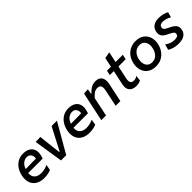

<svg xmlns="http://www.w3.org/2000/svg" viewBox="252 -1874 3080 3080"><g transform="rotate(-45 1792.0 -334.0)"><path d="M278 11.5Q192 11.5 134.5 -23.5Q77 -58.5 54 -122.2Q31 -186 49 -272Q64 -343.5 100.2 -397Q136.5 -450.5 190 -479.8Q243.5 -509 310.5 -509Q384 -509 430.5 -480Q477 -451 493.5 -400.5Q510 -350 494 -285.5Q487 -256.5 477.5 -229H149.5Q142 -157 183 -118Q224 -79 299 -79Q333.5 -79 374 -88Q414.5 -97 447 -115L432 -19.5Q413 -8.5 370.8 1.5Q328.5 11.5 278 11.5ZM312 -426.5Q267 -426.5 227 -396.2Q187 -366 165.5 -303L401.5 -306Q409.5 -356.5 385.8 -391.5Q362 -426.5 312 -426.5Z M664 0Q657 -47 649.5 -94.5Q642 -142 635 -187.5L621 -276.5Q612.5 -331 603.5 -387.8Q594.5 -444.5 586.5 -497L696 -501Q702.5 -442 709 -384.8Q715.5 -327.5 722 -265L739 -116H749L827 -266Q858 -326 888.2 -383.5Q918.5 -441 948 -497H1069Q1037 -442 1004.8 -386.2Q972.5 -330.5 941 -275L889.5 -185.5Q862.5 -139.5 836 -93Q809.5 -46.5 782.5 0Z M1305 11.5Q1219 11.5 1161.5 -23.5Q1104 -58.5 1081 -122.2Q1058 -186 1076 -272Q1091 -343.5 1127.2 -397Q1163.5 -450.5 1217 -479.8Q1270.5 -509 1337.5 -509Q1411 -509 1457.5 -480Q1504 -451 1520.5 -400.5Q1537 -350 1521 -285.5Q1514 -256.5 1504.5 -229H1176.5Q1169 -157 1210 -118Q1251 -79 1326 -79Q1360.5 -79 1401 -88Q1441.5 -97 1474 -115L1459 -19.5Q1440 -8.5 1397.8 1.5Q1355.5 11.5 1305 11.5ZM1339 -426.5Q1294 -426.5 1254 -396.2Q1214 -366 1192.5 -303L1428.5 -306Q1436.5 -356.5 1412.8 -391.5Q1389 -426.5 1339 -426.5Z M1578 0Q1589.5 -54.5 1600.5 -105.8Q1611.5 -157 1624 -218L1634.5 -268Q1645.5 -318 1657.8 -376.2Q1670 -434.5 1683.5 -497L1775.5 -503L1761.5 -416H1771.5Q1798.5 -450.5 1846 -480Q1893.5 -509.5 1951 -509.5Q2032.5 -509.5 2064.8 -457.5Q2097 -405.5 2078 -316.5Q2073.5 -295.5 2068.2 -271Q2063 -246.5 2057 -218Q2044 -156.5 2033 -105.5Q2022 -54.5 2010.5 0H1904Q1915.5 -55 1926 -105Q1936.5 -155 1948.5 -212.5L1964.5 -290Q1976.5 -346.5 1961.8 -378.5Q1947 -410.5 1896 -410.5Q1853.5 -410.5 1819.2 -385.5Q1785 -360.5 1753.5 -324L1730 -213Q1717.5 -155 1707 -104.8Q1696.5 -54.5 1685 0Z M2366.5 12Q2286 12 2245.5 -33.5Q2205 -79 2224 -169Q2238 -234 2250.5 -293Q2263 -352 2276 -414.5H2186L2203.5 -497H2293.5Q2302.5 -540.5 2310.8 -578.8Q2319 -617 2328 -658.5L2438 -679.5Q2427.5 -630 2418.5 -588.5Q2409.5 -547 2399 -497H2564L2546.5 -414.5H2381.5L2334 -189Q2321.5 -132 2339 -105Q2356.5 -78 2398 -78Q2416.5 -78 2437 -84.2Q2457.5 -90.5 2477.5 -105L2467 -12.5Q2452 -2.5 2422.8 4.8Q2393.5 12 2366.5 12Z M2812.5 12Q2744.5 12 2696.5 -12Q2648.5 -36 2620.2 -76.8Q2592 -117.5 2583.8 -169Q2575.5 -220.5 2587 -275.5Q2610 -386.5 2684.5 -448Q2759 -509.5 2860.5 -509.5Q2948.5 -509.5 3004.2 -469Q3060 -428.5 3080.8 -363Q3101.5 -297.5 3085.5 -223Q3063 -116.5 2991.2 -52.2Q2919.5 12 2812.5 12ZM2816 -78Q2881.5 -78 2922.8 -123.5Q2964 -169 2977.5 -234Q2988.5 -284.5 2978.8 -326.8Q2969 -369 2939 -394.2Q2909 -419.5 2859.5 -419.5Q2794.5 -419.5 2751.5 -375.2Q2708.5 -331 2694.5 -264Q2684.5 -214.5 2694 -172.2Q2703.5 -130 2734 -104Q2764.5 -78 2816 -78Z M3325.5 11.5Q3263.5 11.5 3215 -3.2Q3166.5 -18 3134.5 -39L3161.5 -134.5Q3193 -111 3233.2 -94.5Q3273.5 -78 3323 -78Q3354.5 -78 3377.5 -86.2Q3400.5 -94.5 3407.5 -122.5Q3415 -149.5 3393.2 -169.5Q3371.5 -189.5 3311 -217Q3246 -246 3218.5 -284Q3191 -322 3204.5 -383Q3217.5 -444.5 3264.5 -476.8Q3311.5 -509 3383 -509Q3437.5 -509 3483.8 -497Q3530 -485 3560.5 -466.5L3534.5 -375Q3504.5 -397 3463 -408.8Q3421.5 -420.5 3393 -420.5Q3369 -420.5 3344.5 -411.5Q3320 -402.5 3313 -370Q3307.5 -346 3322 -327Q3336.5 -308 3391 -283.5Q3462 -252.5 3496.5 -214.2Q3531 -176 3517.5 -108.5Q3506 -53.5 3458.8 -21Q3411.5 11.5 3325.5 11.5Z"/></g></svg>

Font: Commissioner Medium
Style: Italic
Weight: 500
Italic angle: -12°
Designer: Kostas Bartsokas
Foundry: Kostas Bartsokas
Version: Version 1.000; ttfautohint (v1.8.3)